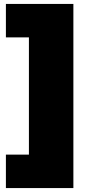

<svg xmlns="http://www.w3.org/2000/svg" viewBox="-20 -762 450 976"><path d="M10 194H353V-742H10V-572H127V24H10Z"/></svg>

Font: Montserrat Custom Black
Style: Regular
Weight: 900
Designer: Julieta Ulanovsky
Foundry: Julieta Ulanovsky
Version: Version 7.200